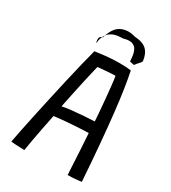

<svg xmlns="http://www.w3.org/2000/svg" viewBox="-204 -941 934 1051"><g transform="rotate(30 263.0 -415.5)"><path d="M122 7.5Q113.5 7.5 102 7Q90.5 6.5 78.2 6Q66 5.5 55.2 4.8Q44.5 4 37 3Q41.5 -22 50.8 -68.5Q60 -115 73 -175Q86 -235 100.5 -301.2Q115 -367.5 130 -433Q145 -498.5 158.8 -555.2Q172.5 -612 183.5 -652.5Q207 -656 249.2 -660.8Q291.5 -665.5 336 -665.5Q353.5 -665.5 372.5 -664.5Q391.5 -663.5 408.5 -661.5Q418 -617.5 427.5 -555.2Q437 -493 446 -410.8Q455 -328.5 464 -226Q473 -123.5 481.5 1Q471.5 2.5 456.2 4.2Q441 6 425.2 6.8Q409.5 7.5 395.5 7.5Q394.5 -7 393.2 -32.2Q392 -57.5 390.2 -88.8Q388.5 -120 386.8 -151.2Q385 -182.5 383.2 -208.5Q381.5 -234.5 380.5 -249.5Q364.5 -249 340 -247.8Q315.5 -246.5 288 -244.8Q260.5 -243 235 -240.8Q209.5 -238.5 191 -236.5Q172.5 -234.5 167 -233.5Q157.5 -187.5 148.5 -141.2Q139.5 -95 132.5 -56Q125.5 -17 122 7.5ZM178.5 -301.5Q199 -306 234.5 -310Q270 -314 308.8 -316.8Q347.5 -319.5 377.5 -320.5Q376.5 -337.5 373.8 -373.2Q371 -409 367 -451.5Q363 -494 359 -532.5Q355 -571 351 -594Q338.5 -594 315.8 -592.5Q293 -591 271.5 -589.2Q250 -587.5 241 -586Q238 -574 231.8 -547.8Q225.5 -521.5 217 -483.5Q208.5 -445.5 198.8 -399.2Q189 -353 178.5 -301.5ZM170 -695.5Q163.5 -714 167.2 -727Q171 -740 186 -741.5Q205.5 -810 245.5 -828.8Q285.5 -847.5 334.5 -832.5Q387 -829.5 411.2 -806.5Q435.5 -783.5 441 -737.5Q438 -730 431.8 -723.2Q425.5 -716.5 419.2 -709.5Q413 -702.5 408.5 -695.5Q401 -696.5 394.8 -698.2Q388.5 -700 380.5 -701.5Q379.5 -721 377.2 -736.8Q375 -752.5 370 -764Q363 -784 343.2 -793.5Q323.5 -803 284.5 -791.5Q228 -791.5 201.2 -767.8Q174.5 -744 170 -695.5Z"/></g></svg>

Font: Grandstander Thin Light
Style: Regular
Weight: 300
Version: Version 1.200